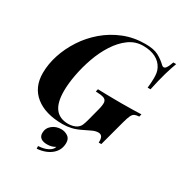

<svg xmlns="http://www.w3.org/2000/svg" viewBox="-216 -878 1204 1274"><g transform="rotate(30 385.5 -240.5)"><path d="M348 -6Q366 -6 383 -10.5Q400 -15 412 -23Q429 -35 436.5 -52Q444 -69 452 -100L475 -188Q486 -229 483.5 -249Q481 -269 461.5 -276Q442 -283 400 -284L405 -304Q427 -303 458 -302.5Q489 -302 523 -301.5Q557 -301 585 -301Q632 -301 672.5 -302Q713 -303 738 -304L733 -284Q711 -283 698.5 -277Q686 -271 677.5 -253Q669 -235 659 -198L606 0H586Q588 -29 579.5 -43Q571 -57 552 -57Q529 -57 503 -44Q477 -31 453 -20Q415 -1 382.5 6.5Q350 14 316 14Q184 14 109 -46Q34 -106 34 -215Q34 -283 57 -354Q80 -425 123 -491Q166 -557 227 -609Q288 -661 364 -691.5Q440 -722 528 -722Q593 -722 628.5 -703Q664 -684 692 -657Q707 -642 720 -652Q733 -662 749 -708H771Q756 -669 740 -613.5Q724 -558 707 -478H685Q687 -498 688.5 -516.5Q690 -535 690 -553Q690 -574 687.5 -591Q685 -608 676 -626Q657 -664 617.5 -684Q578 -704 522 -704Q462 -704 413.5 -668.5Q365 -633 327.5 -574.5Q290 -516 265.5 -446.5Q241 -377 228 -307.5Q215 -238 215 -182Q215 -92 248.5 -49Q282 -6 348 -6ZM328 47Q355 47 378 62Q401 77 401 110Q401 165 360 200Q319 235 250 241L249 221Q291 219 321 204Q351 189 357 165Q345 173 329.5 177.5Q314 182 295 182Q264 182 247 169.5Q230 157 230 132Q230 94 259 70.5Q288 47 328 47Z"/></g></svg>

Font: Playfair Display ExtraBold
Style: Italic
Weight: 800
Italic angle: -14°
Designer: Claus Eggers Sørensen
Foundry: Claus Eggers Sørensen
Version: Version 1.203